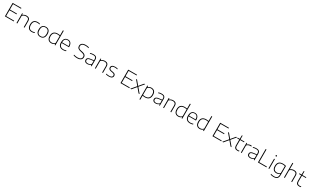

<svg xmlns="http://www.w3.org/2000/svg" viewBox="814 -4875 14808 9172"><g transform="rotate(30 8218.0 -289.0)"><path d="M151 -41H594.5V0H105.5V-740H589.5V-699H151V-401H539.5V-360H151Z M744 -540.5H782.5L786 -474.5H790.5Q832 -510.5 884.2 -529.5Q936.5 -548.5 993 -548.5Q1086 -548.5 1137.5 -500.2Q1189 -452 1189 -347.5V0H1144V-347.5Q1144 -431.5 1104.2 -469.2Q1064.5 -507 989 -507Q936 -507 882.2 -486.5Q828.5 -466 789 -423V0H744Z M1338.5 -270Q1338.5 -411 1406.8 -479.8Q1475 -548.5 1606.5 -548.5Q1639 -548.5 1671.8 -544Q1704.5 -539.5 1732.5 -531V-489Q1700.5 -498 1670.8 -502.8Q1641 -507.5 1608 -507.5Q1495.5 -507.5 1440.5 -451.2Q1385.5 -395 1385.5 -272Q1385.5 -147 1436.8 -89.5Q1488 -32 1589.5 -32Q1653 -32 1732.5 -59.5V-17.5Q1660 9 1585 9Q1465.5 9 1402 -60.2Q1338.5 -129.5 1338.5 -270Z M1813.5 -270.5Q1813.5 -364 1843.5 -426.2Q1873.5 -488.5 1927.8 -518.5Q1982 -548.5 2055.5 -548.5Q2169.5 -548.5 2233.8 -480.2Q2298 -412 2298 -270.5Q2298 -176.5 2267.8 -114Q2237.5 -51.5 2183.2 -21.2Q2129 9 2055.5 9Q1942 9 1877.8 -59.8Q1813.5 -128.5 1813.5 -270.5ZM2251 -269.5Q2251 -508 2055.5 -508Q1860 -508 1860 -271Q1860 -31.5 2055.5 -31.5Q2251 -31.5 2251 -269.5Z M2423.5 -259Q2423.5 -548.5 2715 -548.5Q2778 -548.5 2841.5 -536V-808H2886.5V0H2847.5L2844 -65.5H2839.5Q2807.5 -30 2761.2 -10.5Q2715 9 2661 9Q2590 9 2536.8 -19.8Q2483.5 -48.5 2453.5 -108.2Q2423.5 -168 2423.5 -259ZM2841.5 -117.5V-492.5Q2815 -499.5 2781.5 -503.8Q2748 -508 2714 -508Q2590 -508 2530 -448.5Q2470 -389 2470 -264Q2470 -32.5 2666.5 -32.5Q2718 -32.5 2763.2 -53Q2808.5 -73.5 2841.5 -117.5Z M3496.5 -252.5H3091.5Q3095 -138.5 3151.8 -84.8Q3208.5 -31 3315 -31Q3382 -31 3470 -58V-17Q3387 9 3311 9Q3182 9 3113.5 -60Q3045 -129 3045 -270Q3045 -361.5 3072.5 -423.8Q3100 -486 3151 -517.2Q3202 -548.5 3273.5 -548.5Q3381 -548.5 3438.8 -477.8Q3496.5 -407 3496.5 -269.5ZM3091.5 -290.5H3451.5Q3449 -402.5 3404.2 -456.2Q3359.5 -510 3273.5 -510Q3096.5 -510 3091.5 -290.5Z M3882.5 -23V-65.5Q3983 -32 4083 -32Q4196.5 -32 4253 -72.8Q4309.5 -113.5 4309.5 -192.5Q4309.5 -236.5 4290.2 -265.5Q4271 -294.5 4230.5 -313.2Q4190 -332 4121.5 -345.5L4083.5 -353Q3975 -374.5 3924 -422.2Q3873 -470 3873 -549.5Q3873 -611 3903 -655.8Q3933 -700.5 3992.8 -724.8Q4052.5 -749 4140 -749Q4239 -749 4324.5 -722.5V-680Q4232 -708 4138.5 -708Q4030 -708 3975 -668Q3920 -628 3920 -552Q3920 -508 3937 -478.5Q3954 -449 3991.5 -429.5Q4029 -410 4093.5 -397.5L4131.5 -390Q4211.5 -374.5 4261 -348.8Q4310.5 -323 4333.5 -285.2Q4356.5 -247.5 4356.5 -194.5Q4356.5 -96 4285.2 -43.5Q4214 9 4082 9Q4032.5 9 3981 1Q3929.5 -7 3882.5 -23Z M4886 -364.5V0H4847L4843.5 -66H4839Q4808 -32.5 4757.8 -12.2Q4707.5 8 4653 8Q4598 8 4558.8 -9.2Q4519.5 -26.5 4499 -58.5Q4478.5 -90.5 4478.5 -135Q4478.5 -180.5 4499 -211.5Q4519.5 -242.5 4563.2 -261.5Q4607 -280.5 4678 -288.5L4841.5 -308.5V-364.5Q4841.5 -420.5 4822.8 -452Q4804 -483.5 4768.2 -496Q4732.5 -508.5 4676 -508.5Q4637 -508.5 4594.5 -501.8Q4552 -495 4511 -480.5V-521.5Q4546 -534.5 4590.2 -541.5Q4634.5 -548.5 4677.5 -548.5Q4746.5 -548.5 4792.2 -531.2Q4838 -514 4862 -473.5Q4886 -433 4886 -364.5ZM4841.5 -111.5V-270.5L4678.5 -251Q4623 -244.5 4589.8 -230.2Q4556.5 -216 4541.2 -193.5Q4526 -171 4526 -138Q4526 -87 4558.5 -59Q4591 -31 4657 -31Q4709 -31 4756.5 -51.5Q4804 -72 4841.5 -111.5Z M5069 -540.5H5107.5L5111 -474.5H5115.5Q5157 -510.5 5209.2 -529.5Q5261.5 -548.5 5318 -548.5Q5411 -548.5 5462.5 -500.2Q5514 -452 5514 -347.5V0H5469V-347.5Q5469 -431.5 5429.2 -469.2Q5389.5 -507 5314 -507Q5261 -507 5207.2 -486.5Q5153.5 -466 5114 -423V0H5069Z M5672.5 -13V-54Q5717.5 -41 5756 -35.8Q5794.5 -30.5 5838 -30.5Q5927.5 -30.5 5967.8 -58Q6008 -85.5 6008 -138.5Q6008 -167.5 5997.8 -187Q5987.5 -206.5 5963.5 -219.5Q5939.5 -232.5 5897 -240L5812 -255Q5735 -269 5700 -304.5Q5665 -340 5665 -398Q5665 -466.5 5718.5 -507.5Q5772 -548.5 5882.5 -548.5Q5956.5 -548.5 6023.5 -529.5V-489Q5984 -500 5951.2 -504.5Q5918.5 -509 5882.5 -509Q5711 -509 5711 -399.5Q5711 -359.5 5734.5 -334Q5758 -308.5 5817.5 -297.5L5902.5 -282.5Q5982.5 -268.5 6018.5 -235.2Q6054.5 -202 6054.5 -143Q6054.5 -71.5 6000 -31.2Q5945.5 9 5835.5 9Q5789 9 5749.5 3.8Q5710 -1.5 5672.5 -13Z M6527 -41H6970.5V0H6481.5V-740H6965.5V-699H6527V-401H6915.5V-360H6527Z M7307.5 -273.5 7538.5 0H7481L7278.5 -240.5L7077.5 0H7020.5L7250.5 -272.5L7025.5 -540.5H7083L7279.5 -305L7477 -540.5H7532.5Z M7652 -540.5H7691L7695.5 -474.5H7698.5Q7730.5 -509.5 7776.8 -529Q7823 -548.5 7877 -548.5Q7985.5 -548.5 8050.2 -483.5Q8115 -418.5 8115 -280.5Q8115 9 7823.5 9Q7764 9 7697 -2.5V220H7652ZM8068.5 -276Q8068.5 -398.5 8016 -453Q7963.5 -507.5 7871.5 -507.5Q7820 -507.5 7775 -487Q7730 -466.5 7697 -422V-47Q7723.5 -40 7757 -35.8Q7790.5 -31.5 7824.5 -31.5Q7948 -31.5 8008.2 -91.2Q8068.5 -151 8068.5 -276Z M8650 -364.5V0H8611L8607.5 -66H8603Q8572 -32.5 8521.8 -12.2Q8471.5 8 8417 8Q8362 8 8322.8 -9.2Q8283.5 -26.5 8263 -58.5Q8242.5 -90.5 8242.5 -135Q8242.5 -180.5 8263 -211.5Q8283.5 -242.5 8327.2 -261.5Q8371 -280.5 8442 -288.5L8605.5 -308.5V-364.5Q8605.5 -420.5 8586.8 -452Q8568 -483.5 8532.2 -496Q8496.5 -508.5 8440 -508.5Q8401 -508.5 8358.5 -501.8Q8316 -495 8275 -480.5V-521.5Q8310 -534.5 8354.2 -541.5Q8398.5 -548.5 8441.5 -548.5Q8510.5 -548.5 8556.2 -531.2Q8602 -514 8626 -473.5Q8650 -433 8650 -364.5ZM8605.5 -111.5V-270.5L8442.5 -251Q8387 -244.5 8353.8 -230.2Q8320.5 -216 8305.2 -193.5Q8290 -171 8290 -138Q8290 -87 8322.5 -59Q8355 -31 8421 -31Q8473 -31 8520.5 -51.5Q8568 -72 8605.5 -111.5Z M8833 -540.5H8871.5L8875 -474.5H8879.5Q8921 -510.5 8973.2 -529.5Q9025.5 -548.5 9082 -548.5Q9175 -548.5 9226.5 -500.2Q9278 -452 9278 -347.5V0H9233V-347.5Q9233 -431.5 9193.2 -469.2Q9153.5 -507 9078 -507Q9025 -507 8971.2 -486.5Q8917.5 -466 8878 -423V0H8833Z M9427.5 -259Q9427.5 -548.5 9719 -548.5Q9782 -548.5 9845.5 -536V-808H9890.5V0H9851.5L9848 -65.5H9843.5Q9811.5 -30 9765.2 -10.5Q9719 9 9665 9Q9594 9 9540.8 -19.8Q9487.5 -48.5 9457.5 -108.2Q9427.5 -168 9427.5 -259ZM9845.5 -117.5V-492.5Q9819 -499.5 9785.5 -503.8Q9752 -508 9718 -508Q9594 -508 9534 -448.5Q9474 -389 9474 -264Q9474 -32.5 9670.5 -32.5Q9722 -32.5 9767.2 -53Q9812.5 -73.5 9845.5 -117.5Z M10500.5 -252.5H10095.5Q10099 -138.5 10155.8 -84.8Q10212.5 -31 10319 -31Q10386 -31 10474 -58V-17Q10391 9 10315 9Q10186 9 10117.5 -60Q10049 -129 10049 -270Q10049 -361.5 10076.5 -423.8Q10104 -486 10155 -517.2Q10206 -548.5 10277.5 -548.5Q10385 -548.5 10442.8 -477.8Q10500.5 -407 10500.5 -269.5ZM10095.5 -290.5H10455.5Q10453 -402.5 10408.2 -456.2Q10363.5 -510 10277.5 -510Q10100.5 -510 10095.5 -290.5Z M10614.5 -259Q10614.5 -548.5 10906 -548.5Q10969 -548.5 11032.5 -536V-808H11077.5V0H11038.5L11035 -65.5H11030.5Q10998.5 -30 10952.2 -10.5Q10906 9 10852 9Q10781 9 10727.8 -19.8Q10674.5 -48.5 10644.5 -108.2Q10614.5 -168 10614.5 -259ZM11032.5 -117.5V-492.5Q11006 -499.5 10972.5 -503.8Q10939 -508 10905 -508Q10781 -508 10721 -448.5Q10661 -389 10661 -264Q10661 -32.5 10857.5 -32.5Q10909 -32.5 10954.2 -53Q10999.5 -73.5 11032.5 -117.5Z M11599.5 -41H12043V0H11554V-740H12038V-699H11599.5V-401H11988V-360H11599.5Z M12380 -273.5 12611 0H12553.5L12351 -240.5L12150 0H12093L12323 -272.5L12098 -540.5H12155.5L12352 -305L12549.5 -540.5H12605Z M13019.5 -43V-1Q12995 5 12975.2 7Q12955.5 9 12931 9Q12841.5 9 12794 -36Q12746.5 -81 12746.5 -173.5V-500.5H12628.5V-540.5H12746.5L12753 -740H12791.5V-540.5H13008V-500.5H12791.5V-181.5Q12791.5 -103 12828.2 -67.5Q12865 -32 12937 -32Q12956 -32 12974.8 -34.5Q12993.5 -37 13019.5 -43Z M13121 -540.5H13159.5L13163.5 -467H13167.5Q13201.5 -502.5 13252.8 -523.8Q13304 -545 13355.5 -545Q13386.5 -545 13412 -540V-496.5Q13388 -500.5 13354.5 -500.5Q13305.5 -500.5 13253 -479.5Q13200.5 -458.5 13166 -416.5V0H13121Z M13870.5 -364.5V0H13831.5L13828 -66H13823.5Q13792.5 -32.5 13742.2 -12.2Q13692 8 13637.5 8Q13582.5 8 13543.2 -9.2Q13504 -26.5 13483.5 -58.5Q13463 -90.5 13463 -135Q13463 -180.5 13483.5 -211.5Q13504 -242.5 13547.8 -261.5Q13591.5 -280.5 13662.5 -288.5L13826 -308.5V-364.5Q13826 -420.5 13807.2 -452Q13788.5 -483.5 13752.8 -496Q13717 -508.5 13660.5 -508.5Q13621.5 -508.5 13579 -501.8Q13536.5 -495 13495.5 -480.5V-521.5Q13530.5 -534.5 13574.8 -541.5Q13619 -548.5 13662 -548.5Q13731 -548.5 13776.8 -531.2Q13822.5 -514 13846.5 -473.5Q13870.5 -433 13870.5 -364.5ZM13826 -111.5V-270.5L13663 -251Q13607.5 -244.5 13574.2 -230.2Q13541 -216 13525.8 -193.5Q13510.5 -171 13510.5 -138Q13510.5 -87 13543 -59Q13575.5 -31 13641.5 -31Q13693.5 -31 13741 -51.5Q13788.5 -72 13826 -111.5Z M14063 0V-740H14108.5V-41.5H14534.5V0Z M14642 0V-540.5H14687V0ZM14627.5 -711Q14627.5 -727 14637.5 -737Q14647.5 -747 14664.5 -747Q14681.5 -747 14691.5 -737Q14701.5 -727 14701.5 -711Q14701.5 -694.5 14691.5 -685Q14681.5 -675.5 14664.5 -675.5Q14647.5 -675.5 14637.5 -685Q14627.5 -694.5 14627.5 -711Z M14880 201V159.5Q14971.5 189.5 15055 189.5Q15128 189.5 15173.2 169.8Q15218.5 150 15240.8 105.8Q15263 61.5 15263 -12.5V-63H15259.5Q15226.5 -29 15180 -10.2Q15133.5 8.5 15077.5 8.5Q15009 8.5 14957 -19.2Q14905 -47 14875 -106.8Q14845 -166.5 14845 -259Q14845 -403.5 14917.2 -476Q14989.5 -548.5 15132 -548.5Q15223.5 -548.5 15308 -524V-18Q15308 70 15280 124.8Q15252 179.5 15196.2 204.8Q15140.5 230 15055 230Q15014.5 230 14966.8 222.5Q14919 215 14880 201ZM15263 -112.5V-491.5Q15202 -508 15127 -508Q15009 -508 14950.2 -448.2Q14891.5 -388.5 14891.5 -264Q14891.5 -142 14943.2 -87.5Q14995 -33 15084.5 -33Q15136 -33 15182.8 -52.5Q15229.5 -72 15263 -112.5Z M15500 -808H15545V-476.5H15548Q15588.5 -512 15640.5 -530.2Q15692.5 -548.5 15750.5 -548.5Q15842.5 -548.5 15893.8 -501Q15945 -453.5 15945 -351V0H15900V-349.5Q15900 -433 15859.8 -469.5Q15819.5 -506 15745 -506Q15689.5 -506 15636.8 -485Q15584 -464 15545 -422V0H15500Z M16431 -43V-1Q16406.5 5 16386.8 7Q16367 9 16342.5 9Q16253 9 16205.5 -36Q16158 -81 16158 -173.5V-500.5H16040V-540.5H16158L16164.5 -740H16203V-540.5H16419.5V-500.5H16203V-181.5Q16203 -103 16239.8 -67.5Q16276.5 -32 16348.5 -32Q16367.5 -32 16386.2 -34.5Q16405 -37 16431 -43Z"/></g></svg>

Font: Encode Sans Expanded ExtraLight
Style: Regular
Weight: 275
Width: 7
Designer: Multiple Designers
Foundry: Impallari Type
Version: Version 2.000